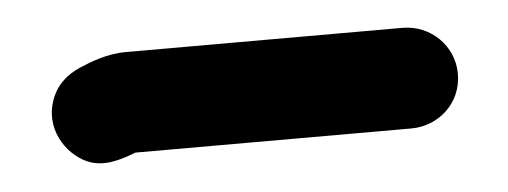

<svg xmlns="http://www.w3.org/2000/svg" viewBox="-26 -342 508 192"><g transform="rotate(-5 228.5 -246.5)"><path d="M433 -250.5C433 -278.9 409.6 -301 382 -301H104C85.4 -301 68.6 -294.4 57 -289.4C43.7 -283.6 34.1 -274.7 29.1 -262.8C16.2 -232.2 35.3 -204.7 55.9 -195.6C71.8 -188.6 89.1 -193.8 104.8 -200H382C408.5 -200 433 -220.2 433 -250.5Z"/></g></svg>

Font: NumbBunny
Style: Bk
Weight: 400
Designer: Robert Jablonski
Foundry: Cannot Into Space Fonts
Version: Version 1.0